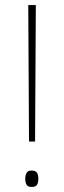

<svg xmlns="http://www.w3.org/2000/svg" viewBox="-20 -734 252 761"><path d="M119 -173H95L92 -714H122ZM80 -26Q80 -38 85 -48Q90 -58 105 -58Q122 -58 127 -48.5Q132 -39 132 -26Q132 -11 127 -2Q122 7 105 7Q90 7 85 -2.5Q80 -12 80 -26Z"/></svg>

Font: Noto Sans SemiCondensed Thin
Style: Regular
Weight: 100
Width: 4
Designer: Monotype Design Team
Foundry: Monotype Imaging Inc.
Version: Version 2.013; ttfautohint (v1.8.4.7-5d5b)